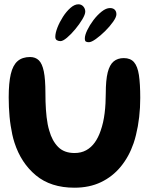

<svg xmlns="http://www.w3.org/2000/svg" viewBox="-20 -855 724 894"><path d="M326.5 19Q216.5 19 147.2 -38.5Q78 -96 47.5 -190.5Q41.5 -209 37.2 -228.8Q33 -248.5 29.8 -269.2Q26.5 -290 24.5 -311.8Q22.5 -333.5 21.5 -356Q20.5 -378.5 20.5 -401.5Q20.5 -468.5 30.2 -510Q40 -551.5 62 -570.5Q84 -589.5 120 -589.5Q145 -589.5 160.8 -574.2Q176.5 -559 184 -522.5Q191.5 -486 191.5 -421Q191.5 -401.5 192 -382.5Q192.5 -363.5 193.8 -345.2Q195 -327 197 -309.8Q199 -292.5 202 -276.8Q205 -261 209.5 -246.5Q222.5 -199.5 250.5 -171Q278.5 -142.5 327 -142.5Q358 -142.5 381.5 -155.5Q405 -168.5 421.5 -191.8Q438 -215 448.5 -246Q455 -264.5 459.8 -285.2Q464.5 -306 467.2 -328.2Q470 -350.5 471.2 -373.8Q472.5 -397 472.5 -420Q472.5 -482 481.5 -517.8Q490.5 -553.5 509.2 -569Q528 -584.5 556.5 -584.5Q587.5 -584.5 604 -565.5Q620.5 -546.5 626.8 -505.8Q633 -465 633 -399.5Q633 -376.5 631.8 -354Q630.5 -331.5 628 -309.8Q625.5 -288 621.8 -267.2Q618 -246.5 613.2 -226.8Q608.5 -207 602 -188Q580.5 -125.5 542.2 -79Q504 -32.5 450.2 -6.8Q396.5 19 326.5 19ZM261.5 -663.5Q252 -663.5 244.8 -667.8Q237.5 -672 237.5 -683.5Q237.5 -701 247.2 -726.2Q257 -751.5 273 -776.5Q289 -801.5 308 -818.2Q327 -835 345 -835Q359 -835 368 -824.8Q377 -814.5 377 -801Q377 -788 363.5 -765.2Q350 -742.5 330.5 -719Q311 -695.5 292 -679.5Q273 -663.5 261.5 -663.5ZM394 -658.5Q384.5 -658.5 379.8 -661.5Q375 -664.5 375 -676Q375 -691 386.2 -714.5Q397.5 -738 415.2 -761.5Q433 -785 453.5 -801.2Q474 -817.5 492 -817.5Q506.5 -817.5 514.2 -809.8Q522 -802 522 -788.5Q522 -775.5 506.8 -753.8Q491.5 -732 469.5 -710.2Q447.5 -688.5 426.5 -673.5Q405.5 -658.5 394 -658.5Z"/></svg>

Font: Gluten Medium
Style: Regular
Weight: 500
Designer: Tyler Finck
Foundry: Etcetera Type Company
Version: Version 1.300